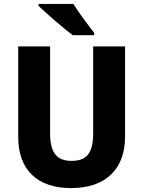

<svg xmlns="http://www.w3.org/2000/svg" viewBox="-20 -951 731 981"><path d="M355 -931H177V-921C214 -885 307 -804 352 -771H461V-784C433 -818 382 -887 355 -931ZM619 -252V-714H456V-270C456 -169 423 -129 346 -129C274 -129 236 -166 236 -269V-714H73V-251C73 -86 168 10 343 10C526 10 619 -93 619 -252Z"/></svg>

Font: Noto Sans Gujarati UI SemiCondensed ExtraBold
Style: Regular
Weight: 800
Width: 4
Designer: Jelle Bosma - Monotype Design Team, Universal Thirst
Foundry: Monotype Imaging Inc.
Version: Version 2.106